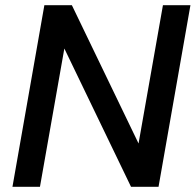

<svg xmlns="http://www.w3.org/2000/svg" viewBox="-20 -720 754 740"><path d="M28 0 151 -700H257L514 -167L608 -700H714L591 0H485L228 -533L134 0Z"/></svg>

Font: DeepMind Sans Medium
Style: Italic
Weight: 500
Italic angle: -10°
Designer: Jonny Pinhorn / Modifications: Colophon Foundry
Foundry: Colophon Foundry
Version: Version 1.002; ttfautohint (v1.8.2)